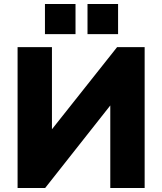

<svg xmlns="http://www.w3.org/2000/svg" viewBox="-20 -941 812 961"><path d="M68 0V-705H240V-270H221L566 -705H704V0H532V-436H550L206 0ZM418 -770V-921H571V-770ZM205 -770V-921H358V-770Z"/></svg>

Font: Nunito Sans 11pt Black
Style: Regular
Weight: 900
Version: Version 3.101;gftools[0.9.27]